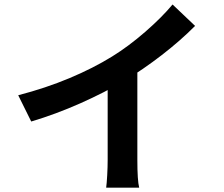

<svg xmlns="http://www.w3.org/2000/svg" viewBox="-20 -810 1017 872"><path d="M489.3 -553.5Q563.2 -599.1 638.9 -664.8Q714.6 -730.5 763.7 -789.6L866 -692.4Q799.1 -625 714.5 -559.7Q629.9 -494.4 544.4 -442.9Q456.8 -390.6 345 -340.9Q233.2 -291.3 121.8 -258.1L62.7 -377.4Q187.7 -409.9 295.5 -455.1Q403.3 -500.2 489.3 -553.5ZM612.1 42.2H462.2Q464.8 23.4 466.9 -14.2Q469 -51.8 469 -84V-491.9L603.8 -524.2V-84Q603.8 9.8 612.1 42.2Z"/></svg>

Font: Min Sans VF VF
Style: Regular
Weight: 400
Designer: Jinseong-Kim, NotoSansCJK, Nunito
Foundry: Jinseong-Kim
Version: Version 1.420;Glyphs 3.1.2 (3151)